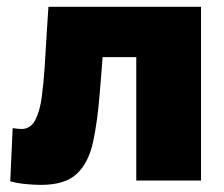

<svg xmlns="http://www.w3.org/2000/svg" viewBox="-20 -520 645 553"><path d="M98.5 12.5Q76.5 12.5 50.8 9.8Q25 7 9.5 2L16.5 -151Q24 -150 30.8 -149.2Q37.5 -148.5 42 -148.5Q68 -148.5 81.5 -174.2Q95 -200 100.2 -240.2Q105.5 -280.5 108.5 -324.5Q111 -370.5 114 -415.5Q117 -460.5 119.5 -500.5H559V0H372.5V-355.5H275.5Q273.5 -329 271.5 -303Q269.5 -277 267.5 -254.5Q261 -170.5 248 -110.8Q235 -51 201 -19.2Q167 12.5 98.5 12.5Z"/></svg>

Font: Commissioner ExtraBold
Style: Regular
Weight: 800
Designer: Kostas Bartsokas
Foundry: Kostas Bartsokas
Version: Version 1.000; ttfautohint (v1.8.3)